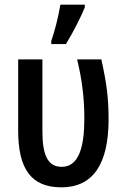

<svg xmlns="http://www.w3.org/2000/svg" viewBox="-20 -795 528 824"><path d="M200 -606H263C297 -662 326 -720 344 -763V-775H239C231 -725 215 -661 200 -619ZM243 9C378 9 446 -89 446 -283C446 -373 438 -436 415 -540H311C333 -449 342 -371 342 -286C342 -166 319 -79 245 -79C183 -79 162 -133 162 -232V-540H58V-234C58 -73 112 9 243 9Z"/></svg>

Font: Kathrein 67 Medium Condensed
Style: Regular
Weight: 500
Width: 3
Designer: Lazydogs Typefoundry, based on Open Sans by Ascender Corporation
Foundry: Lazydogs Typefoundry
Version: Version 1.003;PS 001.003;hotconv 1.0.88;makeotf.lib2.5.64775